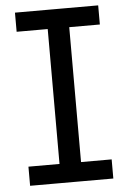

<svg xmlns="http://www.w3.org/2000/svg" viewBox="-52 -744 483 781"><g transform="rotate(-5 189.5 -353.5)"><path d="M39.1 -707H378.9V-628.9H39.1ZM39.1 -78.1H378.9V0H39.1ZM253.9 0H166V-707H253.9Z"/></g></svg>

Font: Pretendard GOV Variable
Style: Regular
Weight: 400
Designer: Base glyphs from Inter by Rasmus Andersson; Hangul glyphs from Noto Sans CJK(Source Han Sans) by Jang Soo-young and Kang
Foundry: Kil Hyung-jin
Version: Version 1.307;Glyphs 3.2 (3192)